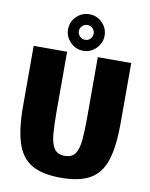

<svg xmlns="http://www.w3.org/2000/svg" viewBox="-96 -957 810 1035"><g transform="rotate(10 309.0 -439.5)"><path d="M576 -336Q576 -212 552 -136Q528 -60 469.5 -26Q411 8 309 8Q207 8 149 -26Q91 -60 66.5 -136Q42 -212 42 -336V-667H225V-336Q225 -264 229.5 -214Q234 -164 252 -138Q270 -112 309 -112Q349 -112 366.5 -138Q384 -164 388.5 -214Q393 -264 393 -336V-667H576ZM209 -787Q209 -828 238.5 -857.5Q268 -887 309 -887Q350 -887 379.5 -857.5Q409 -828 409 -787Q409 -747 379.5 -717Q350 -687 309 -687Q268 -687 238.5 -717Q209 -747 209 -787ZM268 -787Q268 -771 280 -759Q292 -747 309 -747Q326 -747 337.5 -759Q349 -771 349 -787Q349 -804 337.5 -816Q326 -828 309 -828Q292 -828 280 -816Q268 -804 268 -787Z"/></g></svg>

Font: Epunda Sans Black
Style: Regular
Weight: 900
Designer: Simon Atzbach
Foundry: typofactur
Version: Version 2.204; ttfautohint (v1.8.4.7-5d5b)